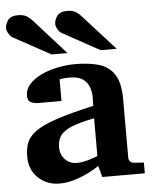

<svg xmlns="http://www.w3.org/2000/svg" viewBox="-64 -779 670 836"><g transform="rotate(-5 271.0 -361.0)"><path d="M536.1 0H350.1L336.9 -49.8Q318.4 -36.6 289.8 -22.2Q261.2 -7.8 228.3 2.2Q195.3 12.2 163.1 12.2Q108.9 12.2 70.6 -22.9Q32.2 -58.1 32.2 -117.2Q32.2 -150.9 42 -177Q51.8 -203.1 82 -225.3Q112.3 -247.6 173.6 -268.3Q234.9 -289.1 337.9 -312Q337.9 -320.3 338.4 -331.8Q338.9 -343.3 338.9 -351.1Q338.9 -370.1 332 -391.6Q325.2 -413.1 305.2 -428.5Q285.2 -443.8 245.1 -443.8Q230 -443.8 218.8 -442.4Q207.5 -440.9 202.1 -439.9V-345.2H99.1Q84.5 -345.2 69.3 -351.8Q54.2 -358.4 54.2 -380.9Q54.2 -408.7 73.7 -430.7Q93.3 -452.6 125.7 -468.3Q158.2 -483.9 197.8 -491.9Q237.3 -500 276.9 -500Q334.5 -500 377.9 -487.5Q421.4 -475.1 445.8 -438.7Q470.2 -402.3 470.2 -330.1V-73.2Q470.2 -64 476.6 -57.4Q482.9 -50.8 492.2 -49.8L536.1 -46.9ZM336.9 -92.8V-257.8Q272.5 -245.1 237.1 -230.5Q201.7 -215.8 187.7 -195.6Q173.8 -175.3 173.8 -145Q173.8 -114.3 193.8 -92.5Q213.9 -70.8 245.1 -70.8Q268.6 -70.8 294.9 -78.4Q321.3 -85.9 336.9 -92.8ZM461.4 -550.8H391.1L230.5 -639.2Q219.2 -645 211.7 -658.2Q204.1 -671.4 204.1 -681.2Q204.1 -699.2 216.6 -716.6Q229 -733.9 261.2 -733.9Q281.2 -733.9 294.4 -727.3Q307.6 -720.7 324.2 -702.1ZM246.1 -550.8H177.2L15.1 -639.2Q4.9 -645 -2.9 -658.2Q-10.7 -671.4 -10.7 -681.2Q-10.7 -699.2 1.7 -716.6Q14.2 -733.9 46.4 -733.9Q66.4 -733.9 79.8 -727.3Q93.3 -720.7 110.4 -702.1Z"/></g></svg>

Font: Charis
Style: Bold
Weight: 700
Designer: Walt Agee, Miriam Martin, Annie Olsen, Victor Gaultney, Lorna Priest, Alan Ward, Bob Hallissy, Martin Hosken, Sharon Cor
Foundry: SIL Global
Version: Version 7.000